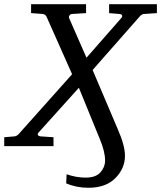

<svg xmlns="http://www.w3.org/2000/svg" viewBox="-64 -691 762 908"><path d="M678 -629 618 -625Q606 -625 594 -610L374 -360L493 -80Q527 -3 527 46Q527 105 482 151Q437 197 354 197Q297 197 249 176L251 133Q296 149 341 149Q389 149 411 124Q433 99 433 69Q433 25 407 -36L309 -276L120 -66Q113 -60 115 -53.5Q117 -47 129 -46L189 -42V0H-44V-42L4 -46Q17 -47 28 -61L277 -340L157 -610Q152 -623 138 -625L83 -629V-671H343V-629L278 -625Q270 -625 265 -618.5Q260 -612 263 -605L345 -418L509 -605Q515 -611 513.5 -617.5Q512 -624 500 -625L452 -629V-671H678Z"/></svg>

Font: Veleka
Style: Italic
Weight: 400
Italic angle: -12°
Designer: Stefan Peev, Context Ltd, 2016; SIL International, 1997-2014.
Foundry: Stefan Peev, Context Ltd, 2016
Version: Version 1.000